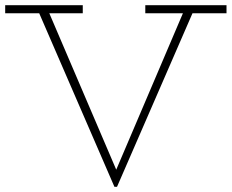

<svg xmlns="http://www.w3.org/2000/svg" viewBox="-20 -706 893 740"><path d="M299 -686V-655H0V-686ZM853 -686V-655H540V-686ZM421 14 125 -669H164L428 -52L691 -669H728L431 14Z"/></svg>

Font: BioRhyme ExtraBold ExtraLight
Style: Regular
Weight: 250
Version: Version 1.600;gftools[0.9.33]